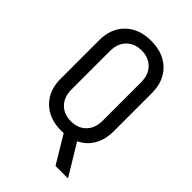

<svg xmlns="http://www.w3.org/2000/svg" viewBox="-266 -846 1131 1131"><g transform="rotate(45 300.0 -280.0)"><path d="M526 180H422L319 9Q314 10 300 10Q199 10 139.5 -48.5Q80 -107 80 -205V-525Q80 -623 139.5 -681.5Q199 -740 300 -740Q401 -740 460.5 -681.5Q520 -623 520 -525V-205Q520 -138 491 -88Q462 -38 409 -13ZM430 -205V-525Q430 -587 394.5 -623.5Q359 -660 300 -660Q241 -660 205.5 -623.5Q170 -587 170 -525V-205Q170 -143 205.5 -106.5Q241 -70 300 -70Q359 -70 394.5 -106.5Q430 -143 430 -205Z"/></g></svg>

Font: JetBrains Mono
Style: Regular
Weight: 400
Monospace: yes
Designer: Philipp Nurullin, Konstantin Bulenkov
Foundry: JetBrains
Version: Version 2.001;December 29, 2023;FontCreator 11.5.0.2427 32-b